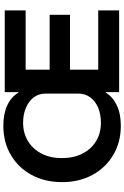

<svg xmlns="http://www.w3.org/2000/svg" viewBox="180 -903 733 1133"><g transform="rotate(-90 546.5 -336.5)"><path d="M370.8 10Q274.2 10 198.8 -34.6Q123.3 -79.2 80.8 -157.5Q38.3 -235.8 38.3 -336.7Q38.3 -438.3 80.8 -516.7Q123.3 -595 198.8 -639.2Q274.2 -683.3 370.8 -683.3Q441.7 -683.3 491.7 -660Q541.7 -636.7 565.8 -595H569.2V-675H1051.7V-551.7H701.7V-410H1025.8V-290H701.7V-123.3H1051.7V0H569.2V-78.3H565.8Q541.7 -37.5 491.7 -13.8Q441.7 10 370.8 10ZM388.3 -107.5Q437.5 -107.5 476.2 -123.3Q515 -139.2 537.9 -169.6Q560.8 -200 560.8 -240.8V-433.3Q560.8 -475 537.9 -504.6Q515 -534.2 476.2 -550.4Q437.5 -566.7 388.3 -566.7Q327.5 -566.7 280.4 -537.9Q233.3 -509.2 206.7 -457.9Q180 -406.7 180 -338.3Q180 -268.3 206.7 -216.3Q233.3 -164.2 280.4 -135.8Q327.5 -107.5 388.3 -107.5Z"/></g></svg>

Font: Funnel Display Light
Style: Bold
Weight: 700
Version: Version 1.000